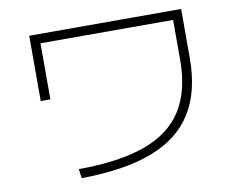

<svg xmlns="http://www.w3.org/2000/svg" viewBox="-79 -815 1158 941"><g transform="rotate(-10 500.0 -345.0)"><path d="M248 -25Q451 -26 579.5 -72.5Q708 -119 769 -216.5Q830 -314 830 -466V-665H170V-386H122V-711H878V-466Q878 -301 811 -193.5Q744 -86 605.5 -33.5Q467 19 254 21Z"/></g></svg>

Font: M PLUS 1 Code Light
Style: Regular
Weight: 300
Designer: Coji Morishita
Foundry: UNDERFOREST DESIGN
Version: Version 1.002